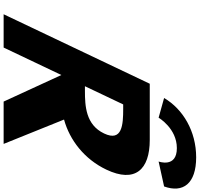

<svg xmlns="http://www.w3.org/2000/svg" viewBox="-42 -1086 1127 1084"><g transform="rotate(90 522.0 -543.5)"><path d="M452.3 -825 60 0H248L403 -326L553 0H792L654.5 -341C770.8 -373 878.2 -456 937.2 -580C1014.2 -742 937.7 -825 769.7 -825ZM466.3 -459 569 -675H595.6C681.5 -675 782 -670 733 -567C684 -464 578.8 -459 492.9 -459ZM644 -875C644 -875 704 -978 815.9 -978C929.4 -978 891.4 -875 891.4 -875L1032.2 -906C1071 -1013 1016.2 -1087 867.7 -1087C720.8 -1087 595.7 -1013 532.8 -906Z"/></g></svg>

Font: Hussar
Style: BdSuprExtOblFive
Weight: 700
Foundry: Cannot Into Space Fonts
Version: Version 2.00